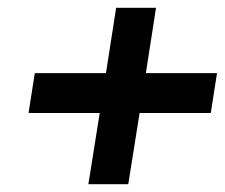

<svg xmlns="http://www.w3.org/2000/svg" viewBox="-20 -528 575 491"><path d="M235 -239 206 -57H308L337 -239H519L535 -341H353L379 -508H277L251 -341H69L53 -239Z"/></svg>

Font: Charger Pro
Style: BlkObl
Weight: 900
Designer: Jasper
Foundry: Cannot Into Space Fonts
Version: Version 1.09